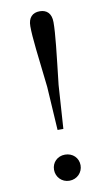

<svg xmlns="http://www.w3.org/2000/svg" viewBox="-87 -791 482 848"><g transform="rotate(-10 154.0 -367.0)"><path d="M154 13C189 13 214 -14 214 -46C214 -79 189 -104 154 -104C120 -104 95 -79 95 -46C95 -14 120 13 154 13ZM154 -747C122 -747 102 -728 102 -689C102 -637 113 -554 129 -412L141 -217H167L180 -412C196 -554 206 -637 206 -689C206 -728 186 -747 154 -747Z"/></g></svg>

Font: Noto Serif CJK TC
Style: Regular
Weight: 400
Designer: Ryoko NISHIZUKA 西塚涼子 (kana & ideographs); Frank Grießhammer (Latin, Greek & Cyrillic); Wenlong ZHANG 张文龙 (bopomofo); San
Foundry: Adobe
Version: Version 2.001;hotconv 1.1.0;makeotfexe 2.6.0